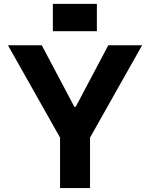

<svg xmlns="http://www.w3.org/2000/svg" viewBox="-20 -958 764 978"><path d="M249.3 -799H473.4V-938.2H249.3ZM531.6 -727.3 365.8 -414.1H358.7L192.8 -727.3H20.6L285.9 -257.1V0H438.6V-257.1L703.8 -727.3Z"/></svg>

Font: TID UI
Style: Bold
Weight: 700
Designer: The TID Project Authors
Foundry: Bakken & Bæck
Version: Version 1.001;hotconv 1.0.109;makeotfexe 2.5.65596